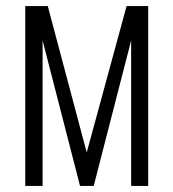

<svg xmlns="http://www.w3.org/2000/svg" viewBox="-20 -611 570 631"><path d="M63 0V-591H137L265 -110L396 -591H467V0H411V-478L288 0H243L120 -478V0Z"/></svg>

Font: Alumni Sans Thin
Style: Regular
Weight: 400
Version: Version 1.018